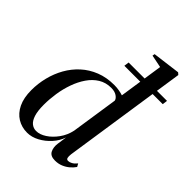

<svg xmlns="http://www.w3.org/2000/svg" viewBox="-234 -934 1063 1063"><g transform="rotate(45 297.5 -403.0)"><path d="M428.5 -76.5Q426.5 -59 429 -49Q431.5 -39 443 -39Q453.5 -39 466.2 -46Q479 -53 492 -69L502 -51Q491.5 -35.5 475 -21.2Q458.5 -7 437 2Q415.5 11 389.5 11Q354 11 342.2 -12Q330.5 -35 335 -67L343 -123Q331 -87 303.8 -56.8Q276.5 -26.5 241.8 -7.8Q207 11 171.5 11Q129 11 95 -9.8Q61 -30.5 41.2 -71.5Q21.5 -112.5 21.5 -173Q21.5 -224 34 -274Q46.5 -324 71.2 -368Q96 -412 132.8 -445.5Q169.5 -479 218 -498.2Q266.5 -517.5 326.5 -517.5Q347 -517.5 365.2 -514.2Q383.5 -511 396.5 -506.5L435.5 -767L361 -782L363.5 -796L526.5 -817L538 -807ZM389.5 -457.5Q387.5 -471 370.5 -482.8Q353.5 -494.5 326 -494.5Q284 -494.5 251.5 -474.5Q219 -454.5 195.5 -420.2Q172 -386 156.8 -343Q141.5 -300 134.5 -253.8Q127.5 -207.5 127.5 -164Q127.5 -115.5 137 -86.2Q146.5 -57 163 -44Q179.5 -31 200.5 -31Q228.5 -31 259 -50.8Q289.5 -70.5 314.2 -104.8Q339 -139 348 -181.5ZM294.5 -661.5H595L591 -632H290.5Z"/></g></svg>

Font: Merriweather 144pt
Style: Italic
Weight: 400
Italic angle: -7.8°
Version: Version 2.101